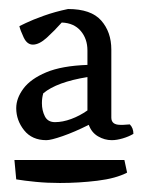

<svg xmlns="http://www.w3.org/2000/svg" viewBox="-20 -704 323 426"><path d="M83 -393Q51 -393 33.5 -415Q16 -437 16 -464Q16 -486 32 -507.5Q48 -529 82.5 -543.5Q117 -558 174 -560V-592Q174 -618 159 -635.5Q144 -653 117 -654Q101 -636 84 -620.5Q67 -605 53 -605Q40 -605 32.5 -621Q25 -637 23 -646Q23 -646 37.5 -653Q52 -660 77 -669Q102 -678 131 -684Q182 -684 204.5 -658.5Q227 -633 227 -594V-443Q227 -427 247 -427Q249 -427 253.5 -427Q258 -427 268 -428Q276 -420 276 -407Q266 -401 252.5 -397Q239 -393 228 -393Q212 -393 197.5 -401.5Q183 -410 177 -427Q145 -411 119 -402Q93 -393 83 -393ZM102 -433Q119 -433 138 -440Q157 -447 174 -459V-533Q106 -522 76 -497Q73 -487 73 -475Q73 -459 79.5 -446Q86 -433 102 -433ZM113 -298Q85 -298 59.5 -300.5Q34 -303 16 -306L12 -349H256L262 -321Q237 -308 196 -303Q155 -298 113 -298Z"/></svg>

Font: Mate
Style: Regular
Weight: 400
Designer: Eduardo Rodriguez Tunni
Foundry: Eduardo Rodriguez Tunni
Version: Version 1.003; ttfautohint (v1.8.4.7-5d5b);gftools[0.9.24]